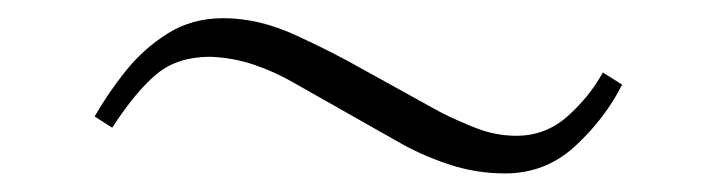

<svg xmlns="http://www.w3.org/2000/svg" viewBox="-20 -367 779 209"><path d="M411.1 -213.9 299.8 -276.9Q278.8 -289.1 256.3 -296.6Q233.9 -304.2 209 -305.2Q173.8 -305.2 151.4 -287.1Q128.9 -269 102.1 -228L83 -240.2Q97.2 -265.1 116.7 -289.6Q136.2 -314 162.6 -330.6Q189 -347.2 223.1 -347.2Q261.2 -347.2 301 -329.1Q340.8 -311 376 -291L459 -245.1Q478 -235.4 499 -227.3Q520 -219.2 542 -219.2Q574.2 -219.2 598.1 -240.7Q622.1 -262.2 636.2 -288.1L657.2 -274.9Q639.2 -238.8 606.7 -208.5Q574.2 -178.2 529.8 -178.2Q497.6 -178.2 467.3 -188.5Q437 -198.7 411.1 -213.9Z"/></svg>

Font: Aref Ruqaa
Style: Bold
Weight: 700
Designer: Abdullah Aref
Version: Version 1.002